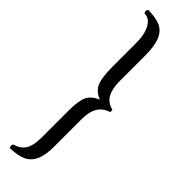

<svg xmlns="http://www.w3.org/2000/svg" viewBox="-313 -698 902 902"><g transform="rotate(45 138.5 -246.5)"><path d="M95.2 67.9V-107.9Q95.2 -173.8 109.6 -202.4Q124 -231 162.1 -247.1Q120.6 -264.6 107.9 -297.6Q95.2 -330.6 95.2 -398.9V-558.1Q95.2 -612.8 76.2 -647.5Q57.1 -682.1 24.9 -682.1Q20.5 -686.5 20.5 -694.1Q20.5 -701.7 24.9 -706.1Q78.6 -705.1 107.9 -691.7Q137.2 -678.2 152.1 -642.8Q167 -607.4 167 -543V-373Q167 -324.2 183.6 -294.2Q200.2 -264.2 238.8 -254.9V-240.2Q167 -219.7 167 -124V60.1Q167 117.7 152.1 150.4Q137.2 183.1 107.2 197.3Q77.1 211.4 24.9 212.9Q20.5 208.5 20.5 200.9Q20.5 193.4 24.9 189Q41.5 184.1 52.5 177.7Q63.5 171.4 74 158.7Q84.5 146 89.8 123.3Q95.2 100.6 95.2 67.9Z"/></g></svg>

Font: Linux Libertine G
Style: Regular
Weight: 400
Designer: Philipp H. Poll
Foundry: Philipp H. Poll
Version: Version 4.7.5